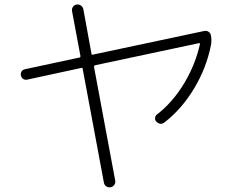

<svg xmlns="http://www.w3.org/2000/svg" viewBox="-20 -784 1040 847"><path d="M99.6 -432.6Q89.8 -430.7 82 -436Q74.2 -441.4 72.3 -451.2Q70.3 -460.9 75.2 -468.8Q80.1 -476.6 89.8 -478.5L331.1 -530.3Q335 -531.2 335 -536.1L297.9 -734.4Q295.9 -745.1 301.8 -753.9Q307.6 -762.7 318.4 -763.7Q329.1 -765.6 337.4 -759.3Q345.7 -752.9 347.7 -743.2L383.8 -545.9Q383.8 -541 389.6 -543L881.8 -647.5Q891.6 -649.4 899.9 -644Q908.2 -638.7 910.2 -628.9Q915 -605.5 910.2 -583Q890.6 -484.4 836.4 -394Q782.2 -303.7 707 -245.1Q688.5 -229.5 669.9 -247.1Q663.1 -253.9 664.1 -263.7Q665 -273.4 672.9 -279.3Q743.2 -334 793 -417.5Q842.8 -501 862.3 -590.8Q862.3 -593.8 858.4 -593.8L399.4 -496.1Q395.5 -495.1 394.5 -490.2L488.3 12.7Q490.2 22.5 484.4 31.2Q478.5 40 467.8 42Q457 43.9 448.7 38.1Q440.4 32.2 438.5 22.5L344.7 -480.5Q344.7 -486.3 338.9 -484.4Z"/></svg>

Font: Rounded-L Mgen+ 1mn light
Style: Regular
Weight: 200
Designer: [Source Han Sans]
Ryoko NISHIZUKA  (kana & ideographs); Paul D. Hunt (Latin, Greek & Cyrillic); Wenlong ZHANG  (bopomofo
Version: Version 1.059.20150602